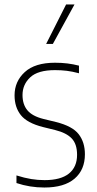

<svg xmlns="http://www.w3.org/2000/svg" viewBox="-20 -828 435 857"><path d="M178 9Q113 9 53.5 -11V-45Q90 -33.5 119.5 -28.8Q149 -24 179 -24Q251 -24 287.5 -53.2Q324 -82.5 324 -137Q324 -185 300.2 -210Q276.5 -235 226.5 -247.5L171.5 -261Q101 -279 73 -314.2Q45 -349.5 45 -402.5Q45 -464.5 90.5 -506.2Q136 -548 225.5 -548Q255 -548 281 -544.8Q307 -541.5 332.5 -535V-501Q302.5 -509 277.8 -512Q253 -515 225.5 -515Q149 -515 114.8 -482.8Q80.5 -450.5 80.5 -404Q80.5 -362 102.2 -335.8Q124 -309.5 174 -297L229.5 -283.5Q303.5 -265 331.2 -229Q359 -193 359 -139.5Q359 -70 312.8 -30.5Q266.5 9 178 9ZM186 -632 275 -808H312.5L216 -632Z"/></svg>

Font: Encode Sans Semi Condensed Thin
Style: Regular
Weight: 100
Width: 4
Designer: Multiple Designers
Foundry: Impallari Type
Version: Version 3.000; ttfautohint (v1.8.3) -l 8 -r 50 -G 200 -x 14 